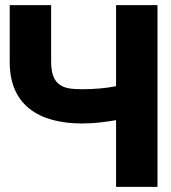

<svg xmlns="http://www.w3.org/2000/svg" viewBox="-20 -731 668 751"><path d="M18 -488C18 -319 133 -248 302 -248C348 -248 393 -254 434 -261V0H596V-711H434V-394C396 -386 348 -382 302 -382C282 -382 262 -383 247 -386C199 -396 180 -429 180 -490V-711H18Z"/></svg>

Font: Asimov Pro
Style: Blk
Weight: 900
Designer: Google
Version: Version 2.000980; 2014